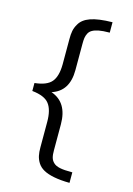

<svg xmlns="http://www.w3.org/2000/svg" viewBox="-124 -766 663 955"><g transform="rotate(15 207.0 -288.5)"><path d="M216.3 -559.1C216.3 -584.5 217.8 -598.6 226.1 -614.7C230.5 -623 236.8 -628.9 244.6 -633.3C260.7 -642.6 288.1 -648.4 328.6 -648.4H333V-702.1C234.9 -700.7 186.5 -681.6 165.5 -645C150.4 -620.1 147.5 -598.6 147.5 -564.9V-434.6C147 -394.5 139.2 -364.7 123 -345.2C106.9 -325.7 78.1 -314 36.1 -309.6V-268.6C79.6 -264.2 108.9 -251.5 124 -231.4C139.6 -211.4 147.5 -180.7 147.5 -139.2V-8.8C147.5 24.9 151.4 47.4 166.5 70.8C174.3 83 185.1 92.3 198.2 99.6C225.1 114.7 270.5 124.5 333 125V70.8H327.1C278.8 70.8 251 65.9 235.4 50.8C220.2 36.6 216.3 19.5 216.3 -12.2V-145C216.3 -220.2 187.5 -267.6 129.9 -287.6C187.5 -306.2 216.3 -351.6 216.3 -424.3V-559.1Z"/></g></svg>

Font: Ride Light
Style: Regular
Weight: 300
Version: Version 3.000